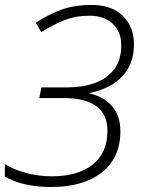

<svg xmlns="http://www.w3.org/2000/svg" viewBox="-20 -744 568 774"><path d="M187 9.8Q71.3 9.8 -0.5 -32.2V-82.5Q33.2 -61 84 -47.1Q134.8 -33.2 189 -33.2Q293 -33.2 353 -80.1Q413.1 -127 413.1 -216.3Q413.1 -283.2 368.2 -315.9Q323.2 -348.6 240.2 -348.6H138.2L147 -391.6H250Q312.5 -391.6 361.8 -409.2Q411.1 -426.8 439.9 -464.1Q468.8 -501.5 468.8 -561.5Q468.8 -616.7 433.8 -648.7Q398.9 -680.7 339.8 -680.7Q284.2 -680.7 238 -662.1Q191.9 -643.6 146.5 -614.3L124.5 -652.3Q174.3 -685.5 227.1 -704.8Q279.8 -724.1 348.1 -724.1Q430.7 -724.1 475.3 -679.9Q520 -635.7 520 -565.9Q520 -507.3 495.6 -466.8Q471.2 -426.3 430.4 -402.3Q389.6 -378.4 340.8 -369.1V-367.2Q395.5 -356 430.4 -317.6Q465.3 -279.3 465.3 -214.8Q465.3 -107.9 390.6 -49.1Q315.9 9.8 187 9.8Z"/></svg>

Font: Open Sans Light
Style: Italic
Weight: 300
Italic angle: -12°
Designer: Monotype Design Team
Foundry: Monotype Imaging Inc.
Version: Version 3.003; ttfautohint (v1.8.4)